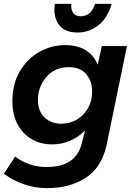

<svg xmlns="http://www.w3.org/2000/svg" viewBox="-29 -773 694 992"><path d="M373 -605Q310 -605 281 -638.5Q252 -672 252 -723L254 -753H340L339 -740Q339 -720 350.5 -704.5Q362 -689 388 -689Q442 -689 462 -753H548Q526 -678 478 -641.5Q430 -605 373 -605ZM214 199Q95 199 -9 125L49 36Q122 90 211 90Q363 90 393 -31L410 -98Q337 -27 240 -27Q150 -27 92.5 -87.5Q35 -148 35 -250Q35 -339 73 -404Q114 -472 176.2 -506Q238.5 -540 307 -540Q432 -540 476 -439L497 -535H627L521 -20Q494 95 412 147Q330 199 214 199ZM288 -134Q355 -134 401 -181.5Q447 -229 447 -300Q447 -354 416.5 -390Q386 -426 326 -426Q254 -426 210.5 -375Q167 -324 167 -257Q167 -199.5 200.5 -166.8Q234 -134 288 -134Z"/></svg>

Font: Argentum Sans Medium
Style: Italic
Weight: 500
Italic angle: -11°
Designer: Julieta Ulanovsky (font), Cristiano Sobral (main changes and remaster)
Foundry: Julieta Ulanovsky (font), Cristiano Sobral (main changes and remaster)
Version: Version 2.007;June 15, 2022;FontCreator 14.0.0.2814 64-bit; 